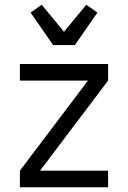

<svg xmlns="http://www.w3.org/2000/svg" viewBox="-20 -790 540 810"><path d="M64 0V-70L351 -450H64V-520H436V-450L149 -70H436V0ZM204 -600 109 -737 156 -770 250 -656 344 -770 391 -737 296 -600Z"/></svg>

Font: HulyMono
Style: Regular
Weight: 400
Monospace: yes
Designer: Belleve Invis
Foundry: Belleve Invis
Version: Version 33.2.5; ttfautohint (v1.8.4)